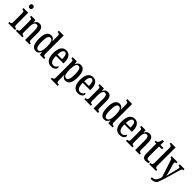

<svg xmlns="http://www.w3.org/2000/svg" viewBox="455 -2659 4791 4791"><g transform="rotate(45 2851.0 -263.0)"><path d="M132 -638Q108 -638 92 -652Q76 -666 76 -698Q76 -731 92 -744.5Q108 -758 132 -758Q156 -758 173 -744.5Q190 -731 190 -698Q190 -666 173 -652Q156 -638 132 -638ZM16 0V-43H26Q54 -43 70.5 -56Q87 -69 87 -113V-423Q87 -466 72 -479.5Q57 -493 30 -493H19V-536H185V-117Q185 -71 201.5 -57Q218 -43 247 -43H257V0Z M287 0V-43H293Q320 -43 337.5 -55.5Q355 -68 355 -115V-425Q355 -469 338 -481Q321 -493 295 -493H291V-536H440L450 -456H454Q474 -505 503.5 -526Q533 -547 578 -547Q642 -547 676 -500Q710 -453 710 -350V-115Q710 -68 725 -55.5Q740 -43 766 -43H770V0H611V-343Q611 -407 595.5 -444Q580 -481 540 -481Q507 -481 488 -458Q469 -435 461 -397.5Q453 -360 453 -319V-110Q453 -66 469.5 -54.5Q486 -43 512 -43H517V0Z M992 10Q915 10 873.5 -56.5Q832 -123 832 -267Q832 -412 874 -479Q916 -546 995 -546Q1040 -546 1067.5 -522.5Q1095 -499 1112 -461H1116Q1115 -484 1115 -511.5Q1115 -539 1115 -567V-649Q1115 -693 1095.5 -705Q1076 -717 1049 -717H1043V-760H1213V-115Q1213 -70 1229.5 -56.5Q1246 -43 1275 -43H1282V0H1134L1121 -89H1118Q1099 -43 1069.5 -16.5Q1040 10 992 10ZM1019 -48Q1071 -48 1093 -107Q1115 -166 1115 -267Q1115 -374 1094 -431Q1073 -488 1018 -488Q972 -488 952.5 -431Q933 -374 933 -266Q933 -157 953 -102.5Q973 -48 1019 -48Z M1533 10Q1437 10 1387 -62Q1337 -134 1337 -264Q1337 -405 1386 -476Q1435 -547 1524 -547Q1607 -547 1654 -485Q1701 -423 1701 -305V-263H1437Q1438 -153 1468 -101Q1498 -49 1555 -49Q1596 -49 1622.5 -72.5Q1649 -96 1663 -129Q1673 -125 1679.5 -116.5Q1686 -108 1686 -94Q1686 -72 1670 -48Q1654 -24 1620 -7Q1586 10 1533 10ZM1603 -314Q1603 -395 1585.5 -444.5Q1568 -494 1527 -494Q1485 -494 1462.5 -447.5Q1440 -401 1438 -314Z M1751 234V191H1758Q1773 191 1786.5 186Q1800 181 1809 166Q1818 151 1818 120V-424Q1818 -469 1802 -481Q1786 -493 1761 -493H1752V-536H1900L1912 -453H1915Q1932 -494 1961 -520Q1990 -546 2037 -546Q2116 -546 2158 -479.5Q2200 -413 2200 -268Q2200 -124 2158 -56.5Q2116 11 2035 11Q1992 11 1964 -12.5Q1936 -36 1920 -77H1916Q1917 -54 1918 -25.5Q1919 3 1919 37V124Q1919 153 1927.5 167.5Q1936 182 1950 186.5Q1964 191 1978 191H1997V234ZM2012 -47Q2059 -47 2079 -105.5Q2099 -164 2099 -272Q2099 -377 2079 -432.5Q2059 -488 2013 -488Q1957 -488 1938 -430.5Q1919 -373 1919 -271Q1919 -164 1938 -105.5Q1957 -47 2012 -47Z M2478 10Q2382 10 2332 -62Q2282 -134 2282 -264Q2282 -405 2331 -476Q2380 -547 2469 -547Q2552 -547 2599 -485Q2646 -423 2646 -305V-263H2382Q2383 -153 2413 -101Q2443 -49 2500 -49Q2541 -49 2567.5 -72.5Q2594 -96 2608 -129Q2618 -125 2624.5 -116.5Q2631 -108 2631 -94Q2631 -72 2615 -48Q2599 -24 2565 -7Q2531 10 2478 10ZM2548 -314Q2548 -395 2530.5 -444.5Q2513 -494 2472 -494Q2430 -494 2407.5 -447.5Q2385 -401 2383 -314Z M2702 0V-43H2708Q2735 -43 2752.5 -55.5Q2770 -68 2770 -115V-425Q2770 -469 2753 -481Q2736 -493 2710 -493H2706V-536H2855L2865 -456H2869Q2889 -505 2918.5 -526Q2948 -547 2993 -547Q3057 -547 3091 -500Q3125 -453 3125 -350V-115Q3125 -68 3140 -55.5Q3155 -43 3181 -43H3185V0H3026V-343Q3026 -407 3010.5 -444Q2995 -481 2955 -481Q2922 -481 2903 -458Q2884 -435 2876 -397.5Q2868 -360 2868 -319V-110Q2868 -66 2884.5 -54.5Q2901 -43 2927 -43H2932V0Z M3407 10Q3330 10 3288.5 -56.5Q3247 -123 3247 -267Q3247 -412 3289 -479Q3331 -546 3410 -546Q3455 -546 3482.5 -522.5Q3510 -499 3527 -461H3531Q3530 -484 3530 -511.5Q3530 -539 3530 -567V-649Q3530 -693 3510.5 -705Q3491 -717 3464 -717H3458V-760H3628V-115Q3628 -70 3644.5 -56.5Q3661 -43 3690 -43H3697V0H3549L3536 -89H3533Q3514 -43 3484.5 -16.5Q3455 10 3407 10ZM3434 -48Q3486 -48 3508 -107Q3530 -166 3530 -267Q3530 -374 3509 -431Q3488 -488 3433 -488Q3387 -488 3367.5 -431Q3348 -374 3348 -266Q3348 -157 3368 -102.5Q3388 -48 3434 -48Z M3948 10Q3852 10 3802 -62Q3752 -134 3752 -264Q3752 -405 3801 -476Q3850 -547 3939 -547Q4022 -547 4069 -485Q4116 -423 4116 -305V-263H3852Q3853 -153 3883 -101Q3913 -49 3970 -49Q4011 -49 4037.5 -72.5Q4064 -96 4078 -129Q4088 -125 4094.5 -116.5Q4101 -108 4101 -94Q4101 -72 4085 -48Q4069 -24 4035 -7Q4001 10 3948 10ZM4018 -314Q4018 -395 4000.5 -444.5Q3983 -494 3942 -494Q3900 -494 3877.5 -447.5Q3855 -401 3853 -314Z M4172 0V-43H4178Q4205 -43 4222.5 -55.5Q4240 -68 4240 -115V-425Q4240 -469 4223 -481Q4206 -493 4180 -493H4176V-536H4325L4335 -456H4339Q4359 -505 4388.5 -526Q4418 -547 4463 -547Q4527 -547 4561 -500Q4595 -453 4595 -350V-115Q4595 -68 4610 -55.5Q4625 -43 4651 -43H4655V0H4496V-343Q4496 -407 4480.5 -444Q4465 -481 4425 -481Q4392 -481 4373 -458Q4354 -435 4346 -397.5Q4338 -360 4338 -319V-110Q4338 -66 4354.5 -54.5Q4371 -43 4397 -43H4402V0Z M4869 10Q4812 10 4783 -24.5Q4754 -59 4754 -146V-486H4693V-521Q4718 -525 4735 -535Q4752 -545 4764 -561Q4776 -576 4784.5 -597.5Q4793 -619 4799 -659H4852V-536H4955V-486H4852V-147Q4852 -95 4864.5 -72Q4877 -49 4906 -49Q4923 -49 4936.5 -51Q4950 -53 4963 -57V-7Q4950 -1 4926 4.5Q4902 10 4869 10Z M4993 0V-43H5003Q5030 -43 5046.5 -57Q5063 -71 5063 -117V-650Q5063 -679 5054 -693Q5045 -707 5031 -712Q5017 -717 5003 -717H4993V-760H5162V-117Q5162 -71 5178.5 -57Q5195 -43 5224 -43H5233V0Z M5271 186Q5324 186 5357.5 164.5Q5391 143 5412 102Q5433 61 5448 4L5304 -441Q5293 -473 5283 -483Q5273 -493 5250 -493H5247V-536H5457V-493H5453Q5426 -493 5415.5 -483.5Q5405 -474 5405 -460Q5405 -447 5409 -431Q5413 -415 5419 -395L5466 -234Q5481 -187 5489 -150.5Q5497 -114 5501 -89Q5510 -141 5527 -205L5577 -401Q5581 -415 5584 -429.5Q5587 -444 5587 -458Q5587 -477 5575 -484Q5563 -491 5538 -492L5535 -493V-536H5702V-493H5699Q5676 -493 5663 -480Q5650 -467 5637 -420L5516 -5Q5495 67 5477 114Q5459 161 5435 187Q5411 213 5375 223.5Q5339 234 5282 234H5271Z"/></g></svg>

Font: Noto Serif Lao ExtraCondensed Medium
Style: Regular
Weight: 500
Width: 2
Designer: Monotype Design Team
Foundry: Monotype Imaging Inc.
Version: Version 2.003; ttfautohint (v1.8.4.7-5d5b)